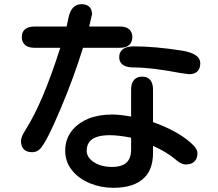

<svg xmlns="http://www.w3.org/2000/svg" viewBox="-20 -813 1040 916"><path d="M133.8 -86.9Q107.4 -86.9 93.8 -100.6Q80.1 -114.3 80.1 -140.6Q80.1 -160.2 103.5 -196.3Q184.6 -324.2 267.6 -585H144.5Q112.3 -585 97.7 -600.6Q84 -613.3 84 -635.7Q84 -658.2 96.7 -670.9Q112.3 -686.5 144.5 -686.5H297.9L306.6 -727.5Q318.4 -785.2 357.4 -792Q362.3 -793 371.1 -793Q379.9 -793 389.6 -790Q418.9 -780.3 418.9 -745.1V-744.1L405.3 -686.5H551.8Q592.8 -686.5 605.5 -661.1Q611.3 -650.4 611.3 -636.7Q611.3 -613.3 597.2 -599.1Q583 -585 551.8 -585H376Q331.1 -440.4 269.5 -294.9Q201.2 -132.8 170.9 -102.5Q155.3 -86.9 133.8 -86.9ZM935.5 -511.7Q935.5 -486.3 921.9 -472.7Q908.2 -459 882.8 -459H881.8L839.8 -464.8Q702.1 -491.2 619.1 -491.2Q563.5 -491.2 551.8 -522.5Q548.8 -530.3 548.8 -538.6Q548.8 -546.9 549.8 -552.7Q559.6 -591.8 619.1 -591.8Q717.8 -591.8 849.6 -571.3Q935.5 -556.6 935.5 -511.7ZM921.9 -82Q921.9 -56.6 908.2 -43Q893.6 -28.3 866.2 -28.3Q851.6 -28.3 833 -40Q824.2 -45.9 814.5 -54.7Q771.5 -89.8 710 -117.2V-79.1Q709 -4.9 668 35.2Q620.1 83 520.5 83Q461.9 83 409.2 61.5Q356.4 40 323.7 -0.5Q291 -41 291 -93.8Q291 -159.2 335.9 -204.1Q361.3 -229.5 399.4 -246.1Q450.2 -266.6 514.6 -266.6Q551.8 -266.6 605.5 -256.8V-385.7Q605.5 -418 621.1 -433.6Q634.8 -447.3 658.2 -447.3Q692.4 -447.3 704.1 -418.9Q710 -405.3 710 -385.7V-230.5Q822.3 -190.4 886.7 -134.8Q921.9 -105.5 921.9 -82ZM605.5 -156.2Q543.9 -168 503.9 -168Q437.5 -168 411.1 -141.6Q393.6 -124 393.6 -93.8Q393.6 -61.5 428.2 -39.1Q462.9 -16.6 513.7 -16.6Q574.2 -16.6 593.8 -49.8Q605.5 -68.4 605.5 -98.6Z"/></svg>

Font: FakePearl
Style: SemiBold
Weight: 400
Version: Version 1.2